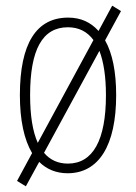

<svg xmlns="http://www.w3.org/2000/svg" viewBox="-20 -600 479 676"><path d="M406 -561 375 -580 327 -491C299 -522 264 -538 220 -538C108 -538 50 -447 50 -265C50 -177 65 -108 93 -61L40 37L71 56L118 -30C144 -4 178 10 218 10C328 10 389 -88 389 -265C389 -347 376 -412 350 -458ZM86 -265C86 -425 129 -504 219 -504C257 -504 287 -489 309 -459L113 -97C95 -137 86 -193 86 -265ZM353 -265C353 -106 307 -24 219 -24C184 -24 156 -37 135 -62L330 -421C345 -382 353 -330 353 -265Z"/></svg>

Font: Kathrein 37 Thin Condensed
Style: Regular
Weight: 250
Width: 3
Designer: Lazydogs Typefoundry, based on Open Sans by Ascender Corporation
Foundry: Lazydogs Typefoundry
Version: Version 1.003;PS 001.003;hotconv 1.0.88;makeotf.lib2.5.64775